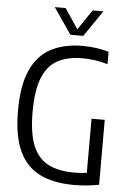

<svg xmlns="http://www.w3.org/2000/svg" viewBox="-62 -991 700 1042"><g transform="rotate(5 288.0 -470.0)"><path d="M381 6.5Q270.5 6.5 195.2 -30.2Q120 -67 81.8 -149.5Q43.5 -232 43.5 -369.5Q43.5 -508 81.8 -591.5Q120 -675 191.5 -712.2Q263 -749.5 363.5 -749.5Q438 -749.5 505.5 -730V-662.5Q469 -673 435.2 -677.8Q401.5 -682.5 367 -682.5Q288.5 -682.5 234 -654Q179.5 -625.5 151.2 -557Q123 -488.5 123 -368.5Q123 -252 151.2 -184.5Q179.5 -117 235.5 -88.8Q291.5 -60.5 375.5 -60.5Q412.5 -60.5 445 -65V-360H517V-6.5Q479 0.5 446 3.5Q413 6.5 381 6.5ZM291 -804 193.5 -946H252.5L326 -836.5L399.5 -946H458.5L361 -804Z"/></g></svg>

Font: Encode Sans Condensed Condensed
Style: Regular
Weight: 400
Width: 3
Designer: Multiple Designers
Foundry: Impallari Type
Version: Version 3.000; ttfautohint (v1.8.3) -l 8 -r 50 -G 200 -x 14 